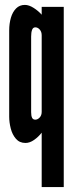

<svg xmlns="http://www.w3.org/2000/svg" viewBox="-20 -575 302 783"><path d="M150 188V-34Q137 -17 119.2 -4.5Q101.5 8 84 8Q59.5 8 44.8 -9.2Q30 -26.5 23.8 -51.2Q17.5 -76 17.5 -99V-450.5Q17.5 -479 24.5 -502.8Q31.5 -526.5 45.8 -540.8Q60 -555 81.5 -555Q98 -555 117.2 -542.8Q136.5 -530.5 150 -515V-547H240V188ZM124 -87Q133.5 -87 141.8 -95.8Q150 -104.5 150 -119V-431Q150 -445.5 142 -454.5Q134 -463.5 124 -463.5Q114.5 -463.5 110.8 -453.2Q107 -443 107 -426V-117.5Q107 -102.5 110.8 -94.8Q114.5 -87 124 -87Z"/></svg>

Font: League Gothic SemiCondensed
Style: Regular
Weight: 400
Width: 4
Designer: The League of Moveable Type
Version: Version 2.001